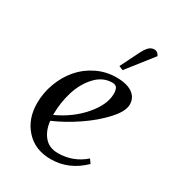

<svg xmlns="http://www.w3.org/2000/svg" viewBox="-159 -743 781 849"><g transform="rotate(30 231.5 -318.0)"><path d="M50.8 -178.2Q50.8 -231 69.3 -280.8Q87.9 -330.6 120.1 -368.4Q152.3 -406.2 199.2 -429.2Q246.1 -452.1 298.8 -452.1Q351.6 -452.1 380.4 -432.4Q409.2 -412.6 409.2 -377Q409.2 -342.3 366.2 -295.2Q323.2 -248 262.2 -206.8Q201.2 -165.5 140.1 -139.2Q145.5 -91.3 170.7 -61.8Q195.8 -32.2 240.2 -32.2Q317.9 -32.2 376 -83L390.1 -63Q318.8 6.8 226.1 6.8Q146 6.8 98.4 -45.7Q50.8 -98.1 50.8 -178.2ZM138.2 -168Q219.2 -205.1 271.7 -266.4Q324.2 -327.6 324.2 -382.8Q324.2 -402.3 317.9 -412.6Q311.5 -422.9 293.9 -422.9Q245.6 -422.9 209 -383.1Q172.4 -343.3 155.3 -286.6Q138.2 -230 138.2 -169.9ZM284.2 -502 330.1 -594.2Q343.8 -621.6 355.5 -632.3Q367.2 -643.1 382.8 -643.1Q398.9 -643.1 408.2 -624L305.2 -493.2Z"/></g></svg>

Font: Dihjauti S
Style: Bold Italic
Weight: 700
Italic angle: -9°
Designer: T. Christopher White
Version: Version 3.0.0